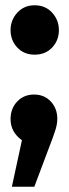

<svg xmlns="http://www.w3.org/2000/svg" viewBox="-20 -528 263 727"><path d="M197 -78Q197 -60 190.5 -38Q184 -16 163 38L110 179H25L63 3Q20 -28 20 -77Q20 -117 45 -143.5Q70 -170 109 -170Q148 -170 172.5 -143.5Q197 -117 197 -78ZM203 -414Q203 -375 177.5 -348Q152 -321 111 -321Q71 -321 45.5 -348Q20 -375 20 -414Q20 -452 45.5 -480Q71 -508 111 -508Q152 -508 177.5 -480Q203 -452 203 -414Z"/></svg>

Font: Fira Sans Extra Condensed ExtraBold
Style: Regular
Weight: 800
Width: 1
Designer: Carrois Corporate & Edenspiekermann AG
Foundry: Carrois Corporate GbR & Edenspiekermann AG
Version: Version 4.203